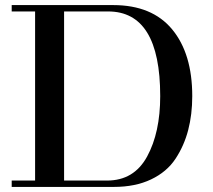

<svg xmlns="http://www.w3.org/2000/svg" viewBox="-20 -735 836 755"><path d="M232 -690V-25H401Q507 -25 558.5 -119.5Q610 -214 610 -357Q610 -690 405 -690ZM118 -25V-690H26V-715H425Q578 -715 657 -619.5Q736 -524 736 -357Q736 -285 720 -223.5Q704 -162 670 -110.5Q636 -59 574 -29.5Q512 0 428 0H26V-25Z"/></svg>

Font: Justus
Style: Versalitas
Weight: 400
Version: Version 001.001